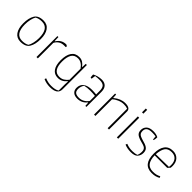

<svg xmlns="http://www.w3.org/2000/svg" viewBox="169 -1724 2995 2995"><g transform="rotate(45 1666.5 -226.5)"><path d="M62 -225Q62 -343 104 -412Q146 -481 257 -481Q341 -481 385.5 -418.5Q430 -356 430 -246Q430 -128 388 -59Q346 10 235 10Q151 10 106.5 -52.5Q62 -115 62 -225ZM357 -46Q376 -76 388 -129Q400 -182 400 -238Q400 -452 250 -452Q179 -452 135 -425Q116 -395 104 -342Q92 -289 92 -233Q92 -19 242 -19Q313 -19 357 -46Z M580 -462H602L605 -377H611Q668 -468 770 -468Q776 -468 784.5 -462Q793 -456 798 -450L794 -432H758Q705 -432 668 -407.5Q631 -383 610 -342V0H580Z M912 154 922 128Q988 156 1058 156Q1106 156 1138.5 148.5Q1171 141 1195 125V-20L1198 -78H1191Q1132 -4 1045 -4Q965 -4 923.5 -64Q882 -124 882 -231Q882 -346 924.5 -409.5Q967 -473 1053 -473Q1099 -473 1132 -452Q1165 -431 1190 -395H1196L1199 -468H1224V68Q1224 185 1059 185Q979 185 912 154ZM1195 -113V-358Q1134 -444 1054 -444Q980 -444 946 -390Q912 -336 912 -232Q912 -33 1048 -33Q1096 -33 1131 -54.5Q1166 -76 1195 -113Z M1361 -101Q1361 -174 1411.5 -212.5Q1462 -251 1557 -251Q1603 -251 1651 -245V-322Q1651 -389 1623.5 -416.5Q1596 -444 1531 -444Q1489 -444 1437 -437L1427 -369H1405Q1398 -391 1398 -423V-432Q1430 -450 1470.5 -461Q1511 -472 1552 -472Q1614 -472 1647.5 -436.5Q1681 -401 1681 -332V0H1658L1654 -67H1648Q1587 10 1488 10Q1426 10 1393.5 -20Q1361 -50 1361 -101ZM1653 -104V-216Q1598 -222 1542 -222Q1475 -222 1423 -209Q1391 -163 1391 -109Q1391 -58 1417 -38Q1443 -18 1495 -18Q1545 -18 1585.5 -41Q1626 -64 1653 -104Z M1850 -464H1873L1876 -397H1882Q1971 -472 2070 -472Q2180 -472 2180 -398V0H2150V-429Q2129 -437 2110.5 -440Q2092 -443 2064 -443Q2016 -443 1965 -421.5Q1914 -400 1880 -367V0H1850Z M2354 -638H2384V-554H2354ZM2353 -463H2383V0H2353Z M2528 -17 2539 -44Q2574 -30 2605 -24.5Q2636 -19 2676 -19Q2732 -19 2774 -35Q2789 -71 2789 -114Q2789 -147 2779 -166Q2769 -185 2747.5 -196Q2726 -207 2685 -217Q2607 -236 2571 -263Q2535 -290 2535 -345Q2535 -400 2572 -436Q2609 -472 2691 -472Q2754 -472 2798 -448V-432Q2798 -407 2789 -376H2775L2769 -438Q2730 -444 2687 -444Q2622 -444 2593.5 -421.5Q2565 -399 2565 -354Q2565 -322 2576.5 -304Q2588 -286 2615 -274Q2642 -262 2695 -247Q2763 -229 2791 -201.5Q2819 -174 2819 -123Q2819 -67 2785.5 -28.5Q2752 10 2669 10Q2588 10 2528 -17Z M2938 -231Q2938 -345 2984 -408.5Q3030 -472 3124 -472Q3195 -472 3239.5 -426Q3284 -380 3284 -297Q3284 -273 3282 -260L3244 -219H2968Q2971 -118 3009 -68.5Q3047 -19 3128 -19Q3171 -19 3201 -26.5Q3231 -34 3261 -50L3272 -25Q3240 -8 3208 1Q3176 10 3128 10Q2938 10 2938 -231ZM3252 -249Q3257 -265 3257 -295Q3257 -363 3222 -403Q3187 -443 3121 -443Q3042 -443 3008.5 -393Q2975 -343 2968 -244Z"/></g></svg>

Font: Athiti ExtraLight
Style: Regular
Weight: 250
Version: Version 1.032